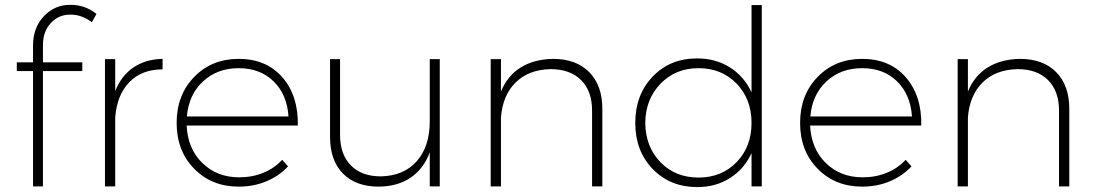

<svg xmlns="http://www.w3.org/2000/svg" viewBox="-20 -763 4484 786"><path d="M270 -703.1Q221.2 -704.1 188.5 -669.2Q155.8 -634.3 155.8 -579.1V-507.8H316.9V-472.2H155.8V0H115.2V-472.2H48.8V-507.8H115.2V-576.2Q115.2 -650.4 160.2 -697.3Q205.1 -744.1 269 -743.2Q328.6 -743.2 375 -706.1L356 -671.9Q314.9 -703.1 270 -703.1Z M451.7 -521V-390.1Q476.6 -453.1 526.1 -486.8Q575.7 -520.5 645.5 -522V-479Q560.1 -479 509.3 -426.5Q458.5 -374 451.7 -282.2V0H409.7V-521Z M957 -522Q1070.3 -522 1136 -446.5Q1201.7 -371.1 1199.2 -249H744.1Q748.5 -154.3 808.3 -95.7Q868.2 -37.1 959.5 -37.1Q1012.7 -37.1 1058.1 -55.7Q1103.5 -74.2 1135.3 -108.9L1159.2 -82Q1122.6 -42.5 1070.6 -20.8Q1018.6 1 957 1Q846.7 1 774.9 -72.3Q703.1 -145.5 703.1 -259.8Q703.1 -374 774.9 -448Q846.7 -522 957 -522ZM745.1 -286.1H1161.1Q1155.3 -375.5 1100.3 -429.7Q1045.4 -483.9 957 -483.9Q869.1 -483.9 810.8 -429.4Q752.4 -375 745.1 -286.1Z M1780.3 -521V0H1739.3V-139.2Q1714.4 -71.8 1660.9 -35.6Q1607.4 0.5 1530.3 1Q1436 1 1383.5 -53Q1331.1 -106.9 1331.1 -203.1V-521H1372.1V-210.9Q1372.1 -130.9 1416.3 -85.9Q1460.4 -41 1539.1 -41Q1633.3 -43 1686.3 -103.3Q1739.3 -163.6 1739.3 -266.1V-521Z M2243.7 -522Q2338.9 -522 2392.3 -467.5Q2445.8 -413.1 2445.8 -317.9V0H2403.8V-310.1Q2403.8 -390.1 2358.9 -435.1Q2314 -480 2233.9 -480Q2144 -478 2090.8 -425.3Q2037.6 -372.6 2030.8 -282.2V0H1988.8V-521H2030.8V-388.2Q2057.1 -452.6 2111.3 -486.6Q2165.5 -520.5 2243.7 -522Z M3098.6 -742.2V0H3056.6V-136.2Q3026.9 -71.3 2968.5 -34.2Q2910.2 2.9 2834.5 2.9Q2723.6 2.9 2652.1 -71Q2580.6 -145 2580.6 -259.8Q2580.6 -375 2651.9 -449.5Q2723.1 -523.9 2833.5 -523.9Q2910.2 -523.9 2968.5 -486.8Q3026.9 -449.7 3056.6 -384.8V-742.2ZM2839.8 -36.1Q2934.1 -36.1 2995.4 -99.1Q3056.6 -162.1 3056.6 -259.8Q3056.6 -357.4 2995.4 -420.7Q2934.1 -483.9 2839.8 -483.9Q2745.6 -483.9 2684.1 -420.4Q2622.6 -356.9 2621.6 -259.8Q2622.6 -162.1 2683.6 -99.1Q2744.6 -36.1 2839.8 -36.1Z M3509.3 -522Q3622.6 -522 3688.2 -446.5Q3753.9 -371.1 3751.5 -249H3296.4Q3300.8 -154.3 3360.6 -95.7Q3420.4 -37.1 3511.7 -37.1Q3564.9 -37.1 3610.4 -55.7Q3655.8 -74.2 3687.5 -108.9L3711.4 -82Q3674.8 -42.5 3622.8 -20.8Q3570.8 1 3509.3 1Q3398.9 1 3327.1 -72.3Q3255.4 -145.5 3255.4 -259.8Q3255.4 -374 3327.1 -448Q3398.9 -522 3509.3 -522ZM3297.4 -286.1H3713.4Q3707.5 -375.5 3652.6 -429.7Q3597.7 -483.9 3509.3 -483.9Q3421.4 -483.9 3363 -429.4Q3304.7 -375 3297.4 -286.1Z M4155.3 -522Q4250.5 -522 4304 -467.5Q4357.4 -413.1 4357.4 -317.9V0H4315.4V-310.1Q4315.4 -390.1 4270.5 -435.1Q4225.6 -480 4145.5 -480Q4055.7 -478 4002.4 -425.3Q3949.2 -372.6 3942.4 -282.2V0H3900.4V-521H3942.4V-388.2Q3968.8 -452.6 4022.9 -486.6Q4077.1 -520.5 4155.3 -522Z"/></svg>

Font: Montserrat Ultra Light
Style: Regular
Weight: 200
Designer: Julieta Ulanovsky
Foundry: Julieta Ulanovsky
Version: Version 3.001;PS 003.001;hotconv 1.0.70;makeotf.lib2.5.58329